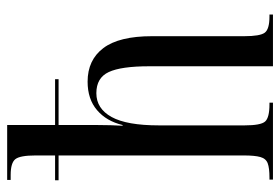

<svg xmlns="http://www.w3.org/2000/svg" viewBox="-146 -654 800 549"><g transform="rotate(-90 254.5 -380.0)"><path d="M15 0V-10H21Q48 -10 61.5 -15Q75 -20 79.5 -36Q84 -52 84 -83V-613H13V-623H84V-679Q84 -723 73.5 -736.5Q63 -750 28 -750H14V-760H171V-623H302V-613H171V-501Q171 -483 170.5 -465.5Q170 -448 169 -430H171Q182 -476 213.5 -503Q245 -530 295 -530Q357 -530 391 -485Q425 -440 425 -346V-82Q425 -37 435 -23.5Q445 -10 481 -10H487V0H339V-354Q339 -434 322.5 -469.5Q306 -505 262 -505Q218 -505 194 -461.5Q170 -418 170 -326V-81Q170 -35 181 -22.5Q192 -10 230 -10H235V0Z"/></g></svg>

Font: Noto Serif Display ExtraCondensed
Style: Regular
Weight: 400
Width: 2
Designer: Monotype Design Team
Foundry: Monotype Imaging Inc.
Version: Version 2.009